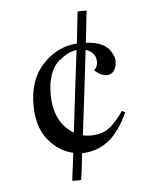

<svg xmlns="http://www.w3.org/2000/svg" viewBox="-46 -618 539 660"><g transform="rotate(-5 223.5 -288.0)"><path d="M379 -218Q348 -151 309 -121.5Q270 -92 219 -91Q216 -57 208 0Q208 1 193 1Q178 1 177 0L189 -95Q139 -106 103 -150.5Q67 -195 67 -271Q67 -359 117 -411.5Q167 -464 234 -468L246 -578H254Q261 -579 269 -578H277L265 -468Q335 -465 354 -422Q366 -402 358.5 -377Q351 -352 328 -351Q309 -350 285 -371Q302 -388 296 -411Q292 -433 262 -444Q251 -346 227 -152Q241 -149 253 -149Q293 -149 318 -168Q343 -187 368 -224ZM231 -446Q216 -444 201.5 -437Q187 -430 169 -415.5Q151 -401 140 -372Q129 -343 129 -303Q129 -205 197 -164Q222 -377 231 -446Z"/></g></svg>

Font: GFS Artemisia
Style: Regular
Weight: 400
Designer: Takis Katsoulidis and George D. Matthiopoulos
Foundry: Takis Katsoulidis and George D. Matthiopoulos
Version: Version 1.0